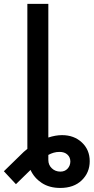

<svg xmlns="http://www.w3.org/2000/svg" viewBox="-70 -747 475 972"><path d="M235.1 204.5Q180 204.5 141.5 179.2Q103 153.8 84.5 113.3L10.7 185.4L-50.4 120L50.1 22Q58.9 14.2 68.5 6.7V-727.3H174.7V-50.8Q211.6 -62.9 244 -62.9Q305 -62.9 344.6 -25.7Q384.2 11.4 384.2 69.2Q384.2 126.4 344.1 165.5Q304 204.5 235.1 204.5ZM235.8 121.8Q258.2 121.8 272 106.9Q285.9 92 286.2 70.3Q285.9 49 271.1 35.5Q256.4 22 231.5 22Q215.6 22 201.5 26.1Q187.5 30.2 174.7 37.3V63.2Q174.7 88.1 192.3 104.9Q209.9 121.8 235.8 121.8Z"/></svg>

Font: Linik Sans Medium
Style: Regular
Weight: 500
Designer: Rasmus Andersson (font), Cristiano Sobral (main changes)
Foundry: rsms
Version: Version 3.018;June 1, 2022;FontCreator 14.0.0.2814 64-bit; t